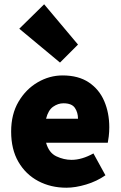

<svg xmlns="http://www.w3.org/2000/svg" viewBox="-20 -864 566 896"><path d="M290 12Q217 12 158.5 -19Q100 -50 66 -108.5Q32 -167 32 -250Q32 -331 66.5 -389.5Q101 -448 156 -480Q211 -512 272 -512Q346 -512 394.5 -479.5Q443 -447 466.5 -392Q490 -337 490 -270Q490 -248 487.5 -227.5Q485 -207 483 -198H195Q208 -151 243 -134.5Q278 -118 314 -118Q362 -118 416 -148L472 -46Q432 -18 382 -3Q332 12 290 12ZM276 -382Q251 -382 228 -366Q205 -350 195 -310H344Q344 -339 329.5 -360.5Q315 -382 276 -382ZM260 -572 70 -730 186 -844 344 -656Z"/></svg>

Font: Assistant ExtraBold
Style: Regular
Weight: 800
Designer: Hebrew By Ben Nathan, Latin by Paul Hunt
Version: Version 3.000